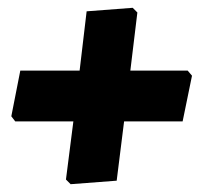

<svg xmlns="http://www.w3.org/2000/svg" viewBox="-20 -501 517 492"><path d="M320 -481 332 -469 314 -320H461L472 -307L448 -190H298L279 -38L161 -29L149 -41L168 -190H19L9 -203L32 -320H184L202 -472Z"/></svg>

Font: Alegreya Sans Black
Style: Italic
Weight: 900
Italic angle: -7°
Designer: Juan Pablo del Peral
Foundry: Huerta Tipografica
Version: Version 2.007